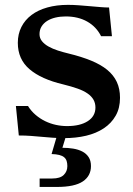

<svg xmlns="http://www.w3.org/2000/svg" viewBox="-20 -549 538 778"><path d="M252 -38.1Q304.7 -38.1 335.7 -58.1Q366.7 -78.1 366.7 -113.3Q366.7 -130.9 358.9 -144.8Q351.1 -158.7 335.2 -169.9Q319.3 -181.2 294.7 -189.9Q270 -198.7 236.3 -207Q147 -228 99.6 -268.6Q52.2 -309.1 52.2 -375.5Q52.2 -411.1 66.7 -439.7Q81.1 -468.3 107.7 -488.3Q134.3 -508.3 171.9 -518.8Q209.5 -529.3 255.4 -529.3Q276.4 -529.3 299.3 -527.6Q322.3 -525.9 344.5 -523.9Q366.7 -522 386.7 -520.3Q406.7 -518.6 421.9 -518.6L433.6 -402.3H389.6Q370.6 -440.4 333.7 -461.4Q296.9 -482.4 246.1 -482.4Q224.1 -482.4 204.6 -477.8Q185.1 -473.1 170.9 -464.1Q156.7 -455.1 148.4 -441.7Q140.1 -428.2 140.1 -410.6Q140.1 -394.5 150.1 -382.1Q160.2 -369.6 176.8 -360.4Q193.4 -351.1 214.6 -344.2Q235.8 -337.4 258.3 -332Q310.5 -319.3 349.6 -303.2Q388.7 -287.1 414.6 -265.9Q440.4 -244.6 453.4 -216.8Q466.3 -189 466.3 -152.8Q466.3 -110.8 448.7 -80.1Q431.2 -49.3 400.6 -29.1Q370.1 -8.8 328.9 1Q287.6 10.7 240.2 10.7Q214.8 10.7 192.9 9Q170.9 7.3 149.2 5.4Q127.4 3.4 105 1.7Q82.5 0 56.2 0L44.4 -119.6H93.3Q106.4 -98.6 124.5 -83.3Q142.6 -67.9 163.3 -57.9Q184.1 -47.9 206.5 -43Q229 -38.1 252 -38.1ZM214.4 -11.2H251.5L232.9 49.8Q255.4 49.8 276.4 53.2Q297.4 56.6 313.5 64.9Q329.6 73.2 339.1 87.6Q348.6 102.1 348.6 124Q348.6 164.1 315.4 186.3Q282.2 208.5 210.9 208.5H140.6V174.3H191.9Q223.6 174.3 238.3 159.9Q252.9 145.5 252.9 124Q252.9 112.3 250 103.3Q247.1 94.2 239.7 88.1Q232.4 82 220 78.9Q207.5 75.7 189 75.2Z"/></svg>

Font: Arian AMU Serif
Style: Bold
Weight: 700
Designer: Ruben Hakobyan (Tarumian)
Foundry: Ruben Hakobyan (Tarumian)
Version: Version 1.002